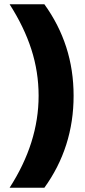

<svg xmlns="http://www.w3.org/2000/svg" viewBox="-20 -751 400 900"><path d="M325 -302Q325 -181 290.5 -73Q256 35 188 129H25Q161 -82 161 -302Q161 -414 127 -519.5Q93 -625 25 -731H188Q256 -637 290.5 -530Q325 -423 325 -302Z"/></svg>

Font: Wix Madefor Display ExtraBold
Style: Regular
Weight: 800
Designer: Dalton Maag Ltd
Foundry: Dalton Maag Ltd
Version: Version 3.100